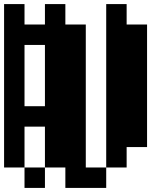

<svg xmlns="http://www.w3.org/2000/svg" viewBox="-20 -820 740 940"><path d="M100 100V0H200V100ZM0 0V-800H100V-700H200V-800H300V-700H400V0H500V100H300V0H200V-200H100V0ZM100 -300H200V-600H100ZM500 0V-800H600V-700H700V-100H600V0Z"/></svg>

Font: FT88 Gothique
Style: Regular
Weight: 400
Designer: Ange Degheest & Oriane Charvieux
Foundry: Velvetyne Type Foundry
Version: Version 1.000;FEAKit 1.0